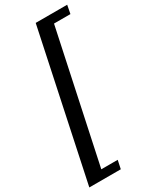

<svg xmlns="http://www.w3.org/2000/svg" viewBox="-254 -819 917 1125"><g transform="rotate(-30 204.5 -256.0)"><path d="M203 -752 -7 240H206L218 183H107L294 -695H405L416 -752Z"/></g></svg>

Font: DonutKreme
Style: Regular
Weight: 400
Designer: Impallari Type
Foundry: Impallari Type
Version: Version 2.100